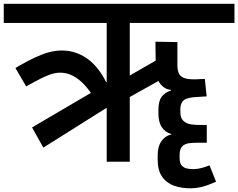

<svg xmlns="http://www.w3.org/2000/svg" viewBox="-56 -861 1268 1022"><path d="M512 0V-285.3H508.7L174.7 -75.3L114.7 -182.7L427 -366V-368Q401.7 -403.3 375.5 -427Q349.3 -450.7 320.8 -462.7Q292.3 -474.7 261.7 -474.2Q231 -473.7 196 -458.7Q186 -454.7 178 -451Q170 -447.3 159.8 -442.2Q149.7 -437 131.7 -427.5Q113.7 -418 83.3 -401L26 -499Q26 -499 45.8 -510.7Q65.7 -522.3 97.2 -538.8Q128.7 -555.3 163.7 -569.3Q233.3 -597.3 297.3 -591Q361.3 -584.7 415.5 -543.5Q469.7 -502.3 508.7 -424.3H512V-739H-36V-840.7H1192V-739H634.7V-459L772.7 -538.3L771.3 -639L888.3 -637V-515Q888.3 -491.3 894.5 -473.8Q900.7 -456.3 920.7 -447.2Q940.7 -438 983 -438.7L1034.3 -441L1044 -348L997 -345Q942.3 -343 923.2 -328Q904 -313 904 -280.7V-264.3Q904 -232.7 920.2 -217.8Q936.3 -203 958.3 -199.5Q980.3 -196 997.3 -196H1044.7V-101.3H996.7Q973.3 -101.3 951.2 -98.8Q929 -96.3 914.5 -82.3Q900 -68.3 900 -35.3V-21Q900 8 912 20.7Q924 33.3 941.3 36.3Q958.7 39.3 974 39.3Q994.7 39.3 1017.8 33Q1041 26.7 1059.3 19L1094 106.3Q1078 113.3 1057.5 121.3Q1037 129.3 1013 135Q989 140.7 961.3 141.3Q912 142 871.7 128Q831.3 114 807.3 80.2Q783.3 46.3 783.3 -11V-35Q783.3 -81.7 803.7 -110.2Q824 -138.7 856 -145.3V-147.3Q824 -156.7 805.7 -183.5Q787.3 -210.3 787.3 -256.3V-276.7Q787.3 -323.7 805 -346.5Q822.7 -369.3 854 -379.3V-382.7Q830.3 -384.3 813.2 -398.7Q796 -413 787.3 -430L634.7 -344.7V0Z"/></svg>

Font: Matangi Light
Style: Regular
Weight: 300
Designer: Prashant Pant
Foundry: The Graphic Ant
Version: Version 3.002